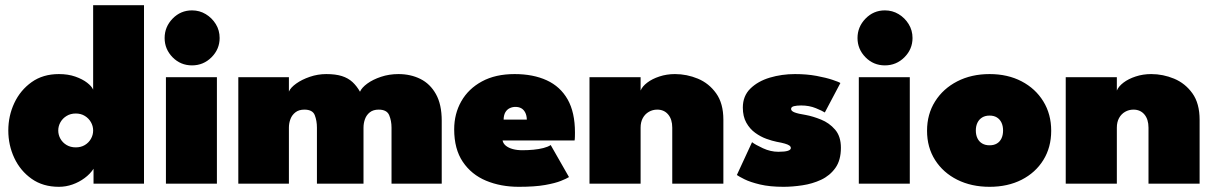

<svg xmlns="http://www.w3.org/2000/svg" viewBox="-20 -708 4680 740"><path d="M207 12Q145.5 12 102 -18.8Q58.5 -49.5 35.2 -99Q12 -148.5 12 -205Q12 -261.5 35.2 -311Q58.5 -360.5 102 -391.5Q145.5 -422.5 207 -422.5Q242.5 -422.5 270.2 -412.8Q298 -403 315.8 -389.2Q333.5 -375.5 339 -362.5V-688H535V0H340.5V-57.5Q327.5 -37.5 306.2 -21.8Q285 -6 259.5 3Q234 12 207 12ZM272 -140Q292 -140 307 -149Q322 -158 330.5 -173Q339 -188 339 -205Q339 -222 330.5 -237Q322 -252 307 -261.2Q292 -270.5 272 -270.5Q252 -270.5 236.8 -261.2Q221.5 -252 213 -237Q204.5 -222 204.5 -205Q204.5 -188 213 -173Q221.5 -158 236.8 -149Q252 -140 272 -140Z M619.5 0V-410.5H816V0ZM720 -456Q676 -456 645.2 -487.2Q614.5 -518.5 614.5 -561.5Q614.5 -604.5 645.2 -636.2Q676 -668 720 -668Q749 -668 773 -653.5Q797 -639 811.8 -615Q826.5 -591 826.5 -561.5Q826.5 -518.5 795.2 -487.2Q764 -456 720 -456Z M1515.5 -422.5Q1562.5 -422.5 1600.2 -403.8Q1638 -385 1660.2 -345.2Q1682.5 -305.5 1682.5 -242.5V0H1489V-216Q1489 -242.5 1480 -264Q1471 -285.5 1439.5 -285.5Q1418.5 -285.5 1405.5 -275.2Q1392.5 -265 1386.8 -249.2Q1381 -233.5 1381 -216V0H1201.5V-216Q1201.5 -242.5 1193.2 -264Q1185 -285.5 1153 -285.5Q1132 -285.5 1118.8 -275.2Q1105.5 -265 1099.5 -249.2Q1093.5 -233.5 1093.5 -216V0H898.5V-410.5H1093.5V-355Q1100 -370.5 1121.8 -386Q1143.5 -401.5 1174.2 -412Q1205 -422.5 1237.5 -422.5Q1273.5 -422.5 1297.8 -414.8Q1322 -407 1338.5 -391.8Q1355 -376.5 1367.5 -354.5Q1374 -370 1395.5 -385.8Q1417 -401.5 1448.5 -412Q1480 -422.5 1515.5 -422.5Z M1917 -166.5Q1919.5 -154.5 1929.8 -146.2Q1940 -138 1956.2 -133.5Q1972.5 -129 1993 -129Q2015 -129 2036 -131Q2057 -133 2074.5 -137.5Q2092 -142 2102.5 -149L2173 -25.5Q2163.5 -19.5 2141.8 -10.8Q2120 -2 2080.8 5Q2041.5 12 1979.5 12Q1910 12 1853.5 -11.5Q1797 -35 1763.8 -84.2Q1730.5 -133.5 1730.5 -209.5Q1730.5 -269.5 1758 -317.8Q1785.5 -366 1837.5 -394.2Q1889.5 -422.5 1963.5 -422.5Q2035 -422.5 2087.2 -398.5Q2139.5 -374.5 2167.8 -324.8Q2196 -275 2196 -197.5Q2196 -193.5 2195.8 -181.8Q2195.5 -170 2194.5 -166.5ZM2010.5 -247Q2010 -263.5 2004.2 -274.5Q1998.5 -285.5 1989 -290.8Q1979.5 -296 1966.5 -296Q1955 -296 1944.8 -291.2Q1934.5 -286.5 1928 -275.8Q1921.5 -265 1921 -247Z M2581.5 -422.5Q2627 -422.5 2669.8 -404.8Q2712.5 -387 2740.2 -348.2Q2768 -309.5 2768 -246.5V0H2571V-216Q2571 -248 2555.2 -266.8Q2539.5 -285.5 2513 -285.5Q2495.5 -285.5 2480.8 -277Q2466 -268.5 2457.5 -253Q2449 -237.5 2449 -216V0H2252V-410.5H2449V-359Q2455.5 -375 2474.5 -389.5Q2493.5 -404 2521.5 -413.2Q2549.5 -422.5 2581.5 -422.5Z M3044 -422.5Q3089.5 -422.5 3127 -415.5Q3164.5 -408.5 3189 -400.2Q3213.5 -392 3219 -388L3159 -274.5Q3150 -280.5 3124.5 -291Q3099 -301.5 3068 -301.5Q3051 -301.5 3040 -298.8Q3029 -296 3029 -288Q3029 -280 3042.5 -274.8Q3056 -269.5 3085 -265Q3112.5 -260 3144.2 -247.2Q3176 -234.5 3198.5 -208.5Q3221 -182.5 3221 -138.5Q3221 -90.5 3199.8 -60.8Q3178.5 -31 3144.8 -15.2Q3111 0.5 3072.5 6.2Q3034 12 3000 12Q2947 12 2909.2 3Q2871.5 -6 2849.5 -17Q2827.5 -28 2820 -33.5L2878.5 -160Q2891.5 -150 2920.8 -136.5Q2950 -123 2980 -123Q3005 -123 3016.5 -126.8Q3028 -130.5 3028 -137.5Q3028 -143 3022.5 -147Q3017 -151 3005 -154.5Q2993 -158 2973.5 -161.5Q2956 -165 2933.8 -173Q2911.5 -181 2890.8 -196Q2870 -211 2856.5 -235Q2843 -259 2843 -293.5Q2843 -338 2872 -366.5Q2901 -395 2947 -408.8Q2993 -422.5 3044 -422.5Z M3290 0V-410.5H3486.5V0ZM3390.5 -456Q3346.5 -456 3315.8 -487.2Q3285 -518.5 3285 -561.5Q3285 -604.5 3315.8 -636.2Q3346.5 -668 3390.5 -668Q3419.5 -668 3443.5 -653.5Q3467.5 -639 3482.2 -615Q3497 -591 3497 -561.5Q3497 -518.5 3465.8 -487.2Q3434.5 -456 3390.5 -456Z M3794 12Q3724 12 3669.5 -15.2Q3615 -42.5 3584 -91.2Q3553 -140 3553 -204Q3553 -268 3584 -317.2Q3615 -366.5 3669.5 -394.5Q3724 -422.5 3794 -422.5Q3864 -422.5 3917.5 -394.5Q3971 -366.5 4001.2 -317.2Q4031.5 -268 4031.5 -204Q4031.5 -140 4001.2 -91.2Q3971 -42.5 3917.5 -15.2Q3864 12 3794 12ZM3794 -148Q3810.5 -148 3822 -154.8Q3833.5 -161.5 3839.8 -174.5Q3846 -187.5 3846 -205Q3846 -222.5 3839.8 -235.5Q3833.5 -248.5 3822 -255.5Q3810.5 -262.5 3794 -262.5Q3777.5 -262.5 3765.8 -255.5Q3754 -248.5 3747.5 -235.5Q3741 -222.5 3741 -205Q3741 -187.5 3747.5 -174.5Q3754 -161.5 3765.8 -154.8Q3777.5 -148 3794 -148Z M4417 -422.5Q4462.5 -422.5 4505.2 -404.8Q4548 -387 4575.8 -348.2Q4603.5 -309.5 4603.5 -246.5V0H4406.5V-216Q4406.5 -248 4390.8 -266.8Q4375 -285.5 4348.5 -285.5Q4331 -285.5 4316.2 -277Q4301.5 -268.5 4293 -253Q4284.5 -237.5 4284.5 -216V0H4087.5V-410.5H4284.5V-359Q4291 -375 4310 -389.5Q4329 -404 4357 -413.2Q4385 -422.5 4417 -422.5Z"/></svg>

Font: League Spartan Thin Black
Style: Regular
Weight: 900
Version: Version 2.002